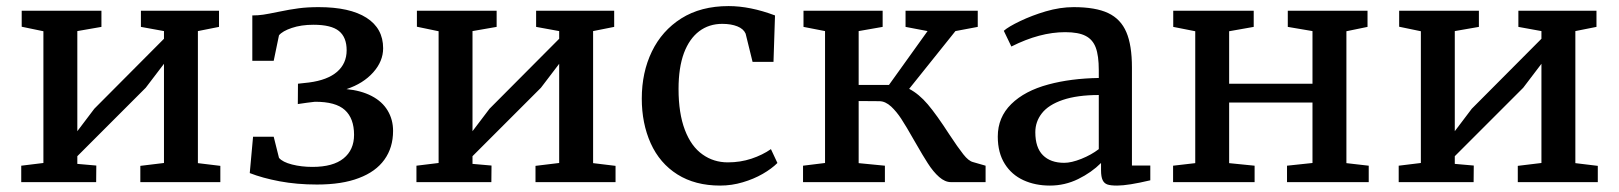

<svg xmlns="http://www.w3.org/2000/svg" viewBox="-20 -590 5244 622"><path d="M120.6 -62V-488.8L50.3 -503.4V-555.2H308.6V-502.9L230.5 -489.3V-165L285.6 -237.8L511.2 -464.4V-489.3L436.5 -502.9V-555.2H689.5V-502.9L621.1 -489.3V-61.5L693.8 -52.7V0H434.6V-52.7L511.2 -62V-383.3L452.1 -305.7L230.5 -84V-59.1L292 -53.7L291.5 0H48.8V-53.2Z M866.7 -147 883.8 -78.6Q895.5 -64.9 926 -57.1Q956.5 -49.3 992.2 -49.3Q1059.1 -49.3 1093 -76.9Q1127 -104.5 1127 -153.3Q1127 -206.5 1097.2 -233.6Q1067.4 -260.7 1000 -260.3Q977.1 -257.8 944.8 -252.9L945.3 -318.8L981.4 -322.8Q1041 -330.6 1072 -357.4Q1103 -384.3 1103 -427.2Q1103 -469.2 1078.1 -489.5Q1053.2 -509.8 995.6 -509.8Q955.6 -509.8 925.3 -499.5Q895 -489.3 883.8 -475.6L866.7 -393.1H797.4V-540Q816.4 -540 832.8 -542.5Q849.1 -544.9 879.9 -551.3Q919.9 -559.6 948 -563.2Q976.1 -566.9 1012.2 -566.9Q1113.3 -566.9 1167.2 -532.5Q1221.2 -498 1221.2 -433.6Q1221.2 -391.6 1189 -355.5Q1156.7 -319.3 1102.5 -301.3Q1149.4 -296.9 1183.8 -279.1Q1218.3 -261.2 1235.8 -231.9Q1253.4 -202.6 1253.4 -166Q1253.4 -111.8 1225.3 -72.8Q1197.3 -33.7 1142.6 -13.2Q1088.4 7.8 1006.8 7.8Q941.4 7.8 885.7 -2.7Q830.1 -13.2 789.1 -29.3L799.8 -147Z M1400.9 -62V-488.8L1330.6 -503.4V-555.2H1588.9V-502.9L1510.7 -489.3V-165L1565.9 -237.8L1791.5 -464.4V-489.3L1716.8 -502.9V-555.2H1969.7V-502.9L1901.4 -489.3V-61.5L1974.1 -52.7V0H1714.8V-52.7L1791.5 -62V-383.3L1732.4 -305.7L1510.7 -84V-59.1L1572.3 -53.7L1571.8 0H1329.1V-53.2Z M2490.7 -540 2485.8 -389.6H2418L2395.5 -481Q2388.7 -496.6 2368.7 -504.6Q2348.6 -512.7 2319.8 -512.7Q2276.9 -512.7 2245.1 -488.8Q2213.4 -464.8 2195.8 -418.5Q2178.2 -371.1 2178.2 -301.8Q2178.2 -223.1 2198.7 -169.2Q2219.2 -115.2 2256.3 -89.4Q2292 -64 2337.9 -64Q2378.4 -64 2414.3 -75.9Q2450.2 -87.9 2477.5 -106.9L2498.5 -62Q2480 -43.5 2450.7 -26.6Q2421.4 -9.8 2386.2 0.5Q2350.6 11.2 2313 11.2Q2231.9 11.2 2174.6 -24.9Q2117.2 -61 2087.9 -126Q2059.1 -190.4 2059.1 -270.5Q2059.1 -355.5 2091.8 -423.1Q2124.5 -490.7 2187 -530.3Q2250.5 -570.3 2340.3 -570.3Q2410.2 -570.3 2490.7 -540Z M2761.7 -262.7V-61.5L2846.7 -53.2V0H2581.5V-53.2L2652.8 -62V-489.3L2583 -502.9V-555.2H2839.4V-502.9L2761.7 -489.3V-314.9H2859.9L2984.9 -489.3L2913.6 -502.9V-555.2H3147.5V-502.9L3075.2 -489.3L2925.3 -302.2Q2957 -285.6 2985.6 -252Q3014.2 -218.3 3055.2 -154.8Q3083.5 -111.8 3100.6 -90.3Q3117.7 -68.4 3132.3 -64.9L3172.9 -53.2V0H3060.5Q3041.5 0 3022.5 -16.6Q3003.4 -33.2 2985.4 -61.5Q2972.2 -81.5 2943.4 -131.8Q2914.6 -182.6 2899.4 -205.6Q2884.3 -228.5 2867.2 -244.6Q2848.1 -262.2 2828.6 -262.2Z M3539.6 -362.8Q3539.6 -409.7 3529.8 -435.8Q3520 -461.9 3497.1 -473.6Q3474.1 -485.8 3430.7 -485.8Q3348.6 -485.8 3256.8 -439.5H3256.3L3231.9 -490.2Q3246.6 -503.4 3284.9 -521.7Q3323.2 -540 3367.7 -553.2Q3414.6 -566.9 3458 -566.9Q3529.3 -566.9 3570.1 -547.6Q3610.8 -528.3 3628.9 -485.8Q3647 -443.8 3647 -371.1V-53.7H3706.5V-5.9Q3634.3 11.2 3599.1 11.2Q3577.6 11.2 3567.4 7.6Q3557.1 3.9 3552.2 -6.3Q3546.9 -17.1 3546.9 -38.6V-62Q3516.1 -31.2 3472.9 -10Q3429.7 11.2 3381.3 11.2Q3333.5 11.2 3295.4 -6.3Q3257.3 -23.9 3235.4 -58.6Q3212.4 -94.7 3212.4 -147.5Q3212.4 -210 3256.1 -252.9Q3299.8 -295.9 3376.5 -316.4Q3448.7 -335.9 3539.6 -337.4ZM3539.6 -282.2Q3470.2 -282.2 3423.3 -266.4Q3376.5 -250.5 3355 -222.7Q3334 -195.8 3334 -161.6Q3334 -111.8 3358.6 -87.2Q3383.3 -62.5 3427.7 -62.5Q3450.7 -62.5 3483.2 -75.4Q3515.6 -88.4 3539.6 -106.9Z M3852.1 -61.5V-488.8L3780.8 -502.9V-555.2H4041.5V-502.9L3961.9 -488.8V-318.8H4231.9V-489.3L4151.9 -502.9V-555.2H4410.2V-502.9L4341.8 -488.8V-61.5L4414.1 -53.2V0H4149.4V-53.2L4231.9 -62V-257.8H3961.9V-61.5L4044.4 -53.2V0H3780.3V-53.2Z M4583 -62V-488.8L4512.7 -503.4V-555.2H4771V-502.9L4692.9 -489.3V-165L4748 -237.8L4973.6 -464.4V-489.3L4898.9 -502.9V-555.2H5151.9V-502.9L5083.5 -489.3V-61.5L5156.2 -52.7V0H4897V-52.7L4973.6 -62V-383.3L4914.6 -305.7L4692.9 -84V-59.1L4754.4 -53.7L4753.9 0H4511.2V-53.2Z"/></svg>

Font: Merriweather
Style: Regular
Weight: 400
Designer: Eben Sorkin
Foundry: Eben Sorkin
Version: Version 1.584; ttfautohint (v1.8.1)